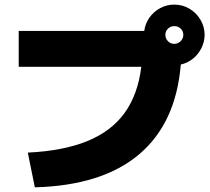

<svg xmlns="http://www.w3.org/2000/svg" viewBox="-20 -802 904 826"><path d="M587.9 -514.6H60.5V-668.9H600.6Q604.5 -700.2 622.8 -726.1Q641.1 -752 669.2 -767.1Q697.3 -782.2 729.5 -782.2Q765.1 -782.2 794.9 -764.6Q824.7 -747.1 842.3 -717.3Q859.9 -687.5 860.4 -652.3Q859.9 -621.6 846.4 -594.7Q833 -567.9 809.8 -549.3Q786.6 -530.8 757.8 -524.4Q736.8 -271.5 578.1 -137.7Q419.4 -3.9 129.9 3.9L99.6 -145.5Q252 -152.8 355.2 -194.8Q458.5 -236.8 515.9 -315.9Q573.2 -395 587.9 -514.6ZM768.6 -652.3Q768.6 -668 757.1 -679Q745.6 -689.9 729.5 -689.5Q714.4 -689.9 702.9 -679Q691.4 -668 691.4 -652.3Q691.4 -636.2 702.6 -624.8Q713.9 -613.3 729.5 -613.3Q745.6 -613.3 757.1 -624.8Q768.6 -636.2 768.6 -652.3Z"/></svg>

Font: Pretendard GOV Black
Style: Regular
Weight: 900
Designer: Base glyphs from Inter by Rasmus Andersson; Hangeul glyphs from Noto Sans CJK(Source Han Sans) by Jang Soo-young and Kan
Foundry: Kil Hyung-jin
Version: Version 1.309